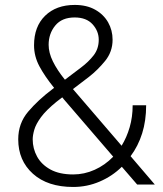

<svg xmlns="http://www.w3.org/2000/svg" viewBox="-20 -741 656 771"><path d="M190.9 -383.3 197.3 -388.2Q159.7 -434.6 138.2 -474.9Q116.7 -515.1 116.7 -559.1Q116.7 -634.3 161.1 -677.7Q205.6 -721.2 280.3 -721.2Q328.1 -721.2 362.1 -702.1Q396 -683.1 414.1 -651.4Q432.1 -619.6 432.1 -581.5Q432.1 -533.2 402.1 -496.3Q372.1 -459.5 336.9 -432.1L272.9 -383.3L468.3 -155.8Q488.8 -189 500.7 -230Q512.7 -271 512.7 -318.4H566.9Q566.9 -256.3 550.8 -205.3Q534.7 -154.3 504.4 -113.8L601.6 0H530.8L469.2 -71.3Q431.2 -33.7 380.6 -12Q330.1 9.8 273.9 9.8Q171.4 9.8 112.3 -43.2Q53.2 -96.2 53.2 -181.6Q53.2 -245.6 93 -292.5Q132.8 -339.4 190.9 -383.3ZM175.3 -561Q175.3 -529.3 192.4 -494.4Q209.5 -459.5 240.7 -420.9L305.2 -469.7Q335.9 -492.7 356.2 -519Q376.5 -545.4 376.5 -581.5Q376.5 -616.2 351.6 -643.6Q326.7 -670.9 279.8 -670.9Q228.5 -670.9 201.9 -638.4Q175.3 -606 175.3 -561ZM111.3 -181.6Q111.3 -144.5 128.9 -112.3Q146.5 -80.1 182.6 -60.3Q218.8 -40.5 273.9 -40.5Q318.4 -40.5 359.9 -59.1Q401.4 -77.6 434.6 -111.8L236.3 -342.3Q232.9 -346.2 230 -350.1L206.5 -332Q165 -298.3 144.5 -270.3Q124 -242.2 117.7 -220Q111.3 -197.8 111.3 -181.6Z"/></svg>

Font: Vazirmatn UI ExtraLight
Style: Regular
Weight: 200
Designer: Saber Rastikerdar
Foundry: Saber Rastikerdar
Version: Version 33.003